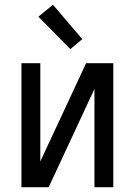

<svg xmlns="http://www.w3.org/2000/svg" viewBox="-20 -785 565 805"><path d="M70 0V-520H149V-108L341 -520H455V0H376V-412L184 0ZM275 -579 141 -715 202 -765 325 -621Z"/></svg>

Font: Iosevka Pride
Style: Regular
Weight: 400
Monospace: yes
Designer: Belleve Invis
Foundry: Belleve Invis
Version: Version 30.3.1; ttfautohint (v1.8.4)